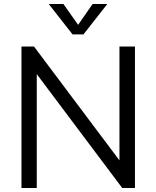

<svg xmlns="http://www.w3.org/2000/svg" viewBox="-20 -946 786 966"><path d="M581 -712H659V0H595L165 -573V0H88V-712H151L581 -139ZM446 -926H520L400 -773H345L225 -926H299L373 -821Z"/></svg>

Font: PRinguin Sans
Style: Regular
Weight: 400
Designer: Vernon Adams
Foundry: Vernon Adams
Version: ""